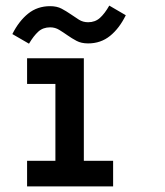

<svg xmlns="http://www.w3.org/2000/svg" viewBox="-20 -662 586 682"><path d="M381.8 0H76.2V-90.8H176.8V-363.8H76.2V-455.1H277.8V-90.8H381.8ZM426.8 -607.9Q403.8 -561 370.8 -534.4Q337.9 -507.8 293 -507.8Q269 -507.8 252 -516.8Q234.9 -525.9 220 -536.4Q205.1 -546.9 190.4 -555.9Q175.8 -564.9 158.2 -564.9Q132.8 -564.9 116 -549.6Q99.1 -534.2 83 -506.8L23.9 -541Q46.9 -586.9 79.8 -613.5Q112.8 -640.1 158.2 -640.1Q182.1 -640.1 199 -631.1Q215.8 -622.1 231 -611.6Q246.1 -601.1 260.5 -592Q274.9 -583 293 -583Q317.9 -583 335 -598.4Q352.1 -613.8 368.2 -642.1Z"/></svg>

Font: Anonymous Pro
Style: Bold
Weight: 700
Monospace: yes
Designer: Mark Simonson
Version: Version 1.003